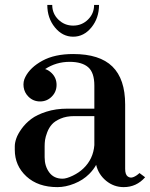

<svg xmlns="http://www.w3.org/2000/svg" viewBox="-20 -747 609 779"><path d="M212.9 12.2Q134.3 12.2 87.2 -31.2Q40 -74.7 40 -139.2V-153.8Q40 -167.5 46.1 -185.3Q52.2 -203.1 67.9 -224.9Q83.5 -246.6 106.7 -264.2Q129.9 -281.7 168.2 -293.9Q206.5 -306.2 253.9 -306.2H362.8V-399.9Q362.8 -452.6 337.6 -474.4Q312.5 -496.1 262.2 -496.1Q208 -496.1 163.1 -466.8Q177.7 -462.4 189.9 -450.2Q209.5 -430.7 209.5 -402.6Q209.5 -374.5 189.9 -355Q170.4 -335.4 142.6 -335.4Q114.7 -335.4 95.2 -355Q79.1 -371.1 75.9 -393.6Q72.8 -416 83 -435.1Q102.5 -473.6 152.1 -500.7Q201.7 -527.8 276.9 -527.8Q384.3 -527.8 436 -477.1Q487.8 -426.3 487.8 -323.2V-62Q487.8 -38.6 498.3 -31Q508.8 -23.4 521.5 -28.6Q534.2 -33.7 545.9 -44.9Q546.4 -44.4 568.8 -27.8Q533.7 12.2 481.9 12.2Q441.9 12.2 410.6 -13.4Q379.4 -39.1 370.1 -78.1Q359.4 -58.6 341.8 -41Q316.9 -16.1 281.5 -2Q246.1 12.2 212.9 12.2ZM161.1 -108.9Q161.1 -72.8 179.9 -47.4Q198.7 -22 233.9 -22Q250 -22 275.6 -34.4Q301.3 -46.9 318.8 -64Q358.4 -102.1 362.8 -158.2V-275.9H280.8Q249.5 -275.9 226.1 -265.9Q202.6 -255.9 190.7 -242.4Q178.7 -229 171.6 -210.4Q164.6 -191.9 162.8 -179.2Q161.1 -166.5 161.1 -153.8ZM171.9 -727.1Q171.9 -673.8 202.6 -636Q233.4 -598.1 276.9 -598.1Q320.3 -598.1 351.1 -636Q381.8 -673.8 381.8 -727.1H361.8Q361.8 -691.9 336.9 -667.5Q312 -643.1 276.9 -643.1Q241.7 -643.1 216.8 -667.5Q191.9 -691.9 191.9 -727.1Z"/></svg>

Font: Fin Serif Display
Style: Italic
Weight: 400
Designer: J. Blake Harris
Version: Version 1.006;FEAKit 1.0